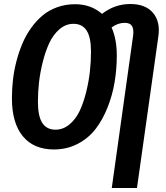

<svg xmlns="http://www.w3.org/2000/svg" viewBox="-20 -726 825 952"><path d="M626 -706.1Q701.7 -706.1 738.8 -662.1Q775.9 -618.2 765.1 -544.9L659.2 206.1H534.2L640.1 -549.8Q644 -581.1 634.5 -596.9Q625 -612.8 598.1 -612.8Q564.5 -612.8 533.2 -589.8Q559.1 -532.2 559.1 -450.2Q559.1 -383.3 548.3 -318.8Q537.6 -254.4 513.4 -193.4Q489.3 -132.3 453.9 -86.4Q418.5 -40.5 365.2 -12.7Q312 15.1 247.1 15.1Q147.5 15.1 93.3 -50.3Q39.1 -115.7 39.1 -238.8Q39.1 -285.2 44.4 -331.5Q49.8 -377.9 62 -424.3Q74.2 -470.7 91.8 -511.7Q109.4 -552.7 135 -588.4Q160.6 -624 191.9 -649.9Q223.1 -675.8 264.2 -690.4Q305.2 -705.1 352.1 -705.1Q431.2 -705.1 485.8 -657.2Q548.8 -706.1 626 -706.1ZM254.9 -83Q293.9 -83 325.4 -109.9Q356.9 -136.7 376 -178Q395 -219.2 408 -272.5Q420.9 -325.7 426 -374.5Q431.2 -423.3 431.2 -469.2Q431.2 -541.5 409.4 -574.7Q387.7 -607.9 344.2 -607.9Q306.2 -607.9 274.9 -581.1Q243.7 -554.2 224.4 -512.7Q205.1 -471.2 191.9 -418.2Q178.7 -365.2 173.3 -316.4Q168 -267.6 168 -222.2Q168 -149.4 189.9 -116.2Q211.9 -83 254.9 -83Z"/></svg>

Font: Fira Sans Compressed Medium
Style: Italic
Weight: 500
Width: 3
Italic angle: -8°
Designer: Carrois Corporate & Edenspiekermann AG
Foundry: Carrois Corporate GbR & Edenspiekermann AG
Version: Version 4.203;PS 004.203;hotconv 1.0.88;makeotf.lib2.5.64775